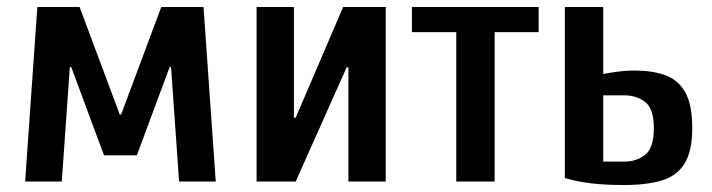

<svg xmlns="http://www.w3.org/2000/svg" viewBox="-20 -520 2040 550"><path d="M52 0 87 -500H208L323 -192H327L442 -500H563L598 0H493L470 -328H466L372 -75H278L184 -328H180L157 0Z M715 0V-500H822V-183H827L963 -500H1085V0H978V-327H973L827 0Z M1287 0V-428H1160V-500H1523V-428H1397V0Z M1768 10Q1716 10 1676 5.5Q1636 1 1598 -10V-500H1708V-308Q1728 -312 1751.5 -315Q1775 -318 1798 -318Q1847 -318 1884.5 -305Q1922 -292 1942.5 -256.5Q1963 -221 1963 -153Q1963 -87 1941 -51.5Q1919 -16 1875.5 -3Q1832 10 1768 10ZM1708 -57H1768Q1803 -57 1828 -76.5Q1853 -96 1853 -153Q1853 -209 1828 -228Q1803 -247 1768 -247H1708Z"/></svg>

Font: Cuprum SemiBold
Style: Regular
Weight: 600
Designer: Jovanny Lemonad
Foundry: Jovanny Lemonad
Version: Version 3.000